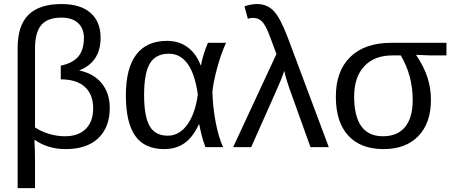

<svg xmlns="http://www.w3.org/2000/svg" viewBox="-20 -745 2295 972"><path d="M535.6 -197.8Q535.6 -101.1 477.8 -45.7Q419.9 9.8 312.5 9.8Q223.1 9.8 157.2 -36.1H154.3Q157.2 19.5 157.2 62.5V207.5H69.3V-501.5Q69.3 -617.2 125 -670.9Q180.7 -724.6 291 -724.6Q387.2 -724.6 438.2 -679.9Q489.3 -635.3 489.3 -554.2Q489.3 -430.7 380.4 -388.2Q452.6 -374 494.1 -324.2Q535.6 -274.4 535.6 -197.8ZM157.2 -100.1Q188.5 -79.1 228.8 -67.1Q269 -55.2 308.6 -55.2Q377.4 -55.2 414.6 -92.8Q451.7 -130.4 451.7 -196.3Q451.7 -267.1 409.4 -305.2Q367.2 -343.3 287.6 -343.3V-412.6Q349.6 -425.8 377.2 -459.7Q404.8 -493.7 404.8 -553.2Q404.8 -601.1 375.2 -628.4Q345.7 -655.8 292 -655.8Q220.2 -655.8 188.7 -617.9Q157.2 -580.1 157.2 -498.5Z M986.8 -115.7Q956.1 -49.3 913.3 -19.8Q870.6 9.8 811.5 9.8Q711.4 9.8 664.3 -57.6Q617.2 -125 617.2 -261.7Q617.2 -400.4 670.2 -469.2Q723.1 -538.1 825.2 -538.1Q886.7 -538.1 930.4 -505.4Q974.1 -472.7 996.1 -413.6H997.1Q1008.3 -471.7 1032.7 -528.3H1124.5Q1100.1 -476.6 1079.6 -401.6Q1059.1 -326.7 1055.2 -278.8Q1057.6 -200.7 1072 -125.5Q1086.4 -50.3 1109.4 0H1020Q1008.3 -29.8 999.8 -64.7Q991.2 -99.6 988.8 -115.7ZM709.5 -264.6Q709.5 -156.2 737.3 -107.2Q765.1 -58.1 829.6 -58.1Q888.2 -58.1 928.5 -114.5Q968.8 -170.9 981.4 -266.6Q967.3 -369.6 930.2 -421.4Q893.1 -473.1 835 -473.1Q768.6 -473.1 739 -424.1Q709.5 -375 709.5 -264.6Z M1379.4 -471.2Q1346.2 -563 1335.7 -587.4Q1325.2 -611.8 1314.7 -626.2Q1304.2 -640.6 1291 -647.5Q1277.8 -654.3 1258.8 -654.3Q1244.6 -654.3 1234.9 -649.4L1217.8 -712.9Q1250.5 -724.6 1280.8 -724.6Q1333 -724.6 1366.2 -689Q1399.4 -653.3 1436 -557.1L1644.5 0H1551.8L1450.7 -281.7Q1430.7 -336.4 1418.9 -386.2Q1411.6 -363.8 1401.1 -337.6Q1390.6 -311.5 1251.5 0H1160.2Z M2161.6 -239.7Q2161.6 -122.1 2097.9 -56.2Q2034.2 9.8 1922.4 9.8Q1805.2 9.8 1742.7 -58.8Q1680.2 -127.4 1680.2 -255.9Q1680.2 -385.3 1753.4 -456.8Q1826.7 -528.3 1962.4 -528.3H2240.2V-464.4H2159.7L2087.4 -467.3V-465.3Q2127 -406.2 2144.3 -352.1Q2161.6 -297.9 2161.6 -239.7ZM2069.3 -238.3Q2069.3 -362.8 2008.8 -464.4H1965.3Q1875.5 -464.4 1824.2 -409.7Q1772.9 -355 1772.9 -256.8Q1772.9 -55.2 1918.5 -55.2Q1992.2 -55.2 2030.8 -102.3Q2069.3 -149.4 2069.3 -238.3Z"/></svg>

Font: Liberation Sans
Style: Regular
Weight: 400
Designer: Steve Matteson
Foundry: Ascender Corporation
Version: Version 2.00.1